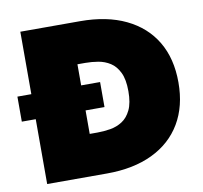

<svg xmlns="http://www.w3.org/2000/svg" viewBox="-78 -784 921 869"><g transform="rotate(-10 382.5 -350.0)"><path d="M6 -298V-413H70V-700H345Q467 -700 554.5 -658Q642 -616 688.5 -538Q735 -460 735 -350Q735 -241 688.5 -162.5Q642 -84 554.5 -42Q467 0 345 0H70V-298ZM386 -298H299V-190H335Q364 -190 394 -195Q424 -200 449 -216Q474 -232 489.5 -264Q505 -296 505 -350Q505 -404 489.5 -436Q474 -468 449 -484Q424 -500 394 -505Q364 -510 335 -510H299V-413H386Z"/></g></svg>

Font: Jost* Black
Style: Regular
Weight: 900
Version: Version 3.7